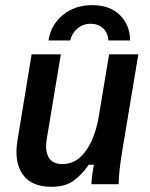

<svg xmlns="http://www.w3.org/2000/svg" viewBox="-20 -709 578 739"><path d="M176.7 10Q100.8 10 67.1 -38.3Q33.3 -86.7 47.5 -170L101.7 -500H214.2L160 -174.2Q152.5 -130 167.1 -103.8Q181.7 -77.5 220 -77.5Q258.3 -77.5 286.2 -101.7Q314.2 -125.8 332.9 -167.5Q351.7 -209.2 360 -260L400 -500H512.5L450 -125Q444.2 -89.2 440.4 -56.7Q436.7 -24.2 436.7 0H331.7Q332.5 -16.7 335 -36.2Q337.5 -55.8 341.7 -75H321.7Q295.8 -37.5 263.8 -13.8Q231.7 10 176.7 10ZM166.7 -553.3Q175.8 -613.3 221.7 -651.2Q267.5 -689.2 335 -689.2Q402.5 -689.2 441.2 -651.2Q480 -613.3 480.8 -553.3H397.5Q395 -583.3 376.2 -600.4Q357.5 -617.5 329.2 -617.5Q299.2 -617.5 277.9 -599.2Q256.7 -580.8 250 -553.3Z"/></svg>

Font: Familjen Grotesk Medium
Style: Italic
Weight: 500
Italic angle: -9.46201°
Designer: Anders Wikstroem, Jonas Baeckman, Matilda Gysing, Kristian Moeller
Foundry: Familjen STHLM AB
Version: Version 2.002; ttfautohint (v1.8.4.7-5d5b)